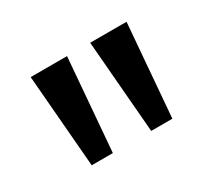

<svg xmlns="http://www.w3.org/2000/svg" viewBox="-70 -816 551 503"><g transform="rotate(-30 205.5 -565.0)"><path d="M84 -425 61 -705H171L148 -425ZM264 -425 241 -705H351L328 -425Z"/></g></svg>

Font: Nunito Sans 12pt ExtraLight 10pt Medium
Style: Regular
Weight: 500
Version: Version 3.101;gftools[0.9.27]